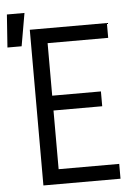

<svg xmlns="http://www.w3.org/2000/svg" viewBox="-96 -860 652 903"><g transform="rotate(-5 230.0 -408.0)"><path d="M-40 -661 -29 -816H54L27 -661ZM72 0V-735H436V-665H150V-417H380V-347H150V-70H436V0Z"/></g></svg>

Font: Iosevka Algr
Style: Regular
Weight: 400
Monospace: yes
Designer: Belleve Invis
Foundry: Belleve Invis
Version: Version 26.0.2; ttfautohint (v1.8.3)